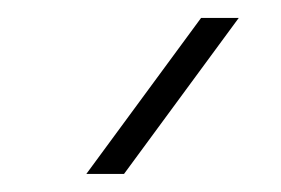

<svg xmlns="http://www.w3.org/2000/svg" viewBox="-20 -772 313 214"><path d="M118.2 -578.1H76.2L204.1 -752H246.1Z"/></svg>

Font: Gen Shin Gothic ExtraLight
Style: Regular
Weight: 100
Designer: [Source Han Sans]
Ryoko NISHIZUKA  (kana & ideographs); Paul D. Hunt (Latin, Greek & Cyrillic); Wenlong ZHANG  (bopomofo
Version: Version 1.002.20150607